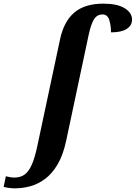

<svg xmlns="http://www.w3.org/2000/svg" viewBox="-159 -790 742 1050"><path d="M-78 240Q-93 240 -111 237.5Q-129 235 -139 232L-127 174Q-119 176 -105.5 178.5Q-92 181 -81 181Q-48 181 -25.5 165.5Q-3 150 14 112.5Q31 75 45 9L169 -573Q190 -673 247.5 -721.5Q305 -770 406 -770Q483 -770 523 -745Q563 -720 563 -683Q563 -650 533.5 -631.5Q504 -613 448 -613Q448 -651 438.5 -681Q429 -711 402 -711Q371 -711 354.5 -683.5Q338 -656 326 -600L203 -21Q186 59 155.5 110Q125 161 86 189.5Q47 218 5 229Q-37 240 -78 240Z"/></svg>

Font: Noto Serif
Style: Bold Italic
Weight: 700
Italic angle: -12°
Designer: Monotype Design Team
Foundry: Monotype Imaging Inc.
Version: Version 2.013